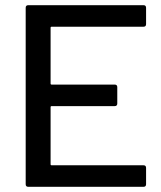

<svg xmlns="http://www.w3.org/2000/svg" viewBox="-20 -720 622 740"><path d="M533 -617H179Q175 -617 175 -613V-398Q175 -394 179 -394H422Q432 -394 432 -384V-321Q432 -311 422 -311H179Q175 -311 175 -307V-87Q175 -83 179 -83H533Q543 -83 543 -73V-10Q543 0 533 0H89Q79 0 79 -10V-690Q79 -700 89 -700H533Q543 -700 543 -690V-627Q543 -617 533 -617Z"/></svg>

Font: BarlowMedium
Style: Regular
Weight: 500
Designer: Jeremy Tribby
Foundry: Tribby Type
Version: Version 1.422